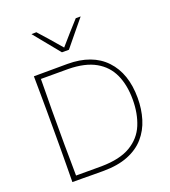

<svg xmlns="http://www.w3.org/2000/svg" viewBox="-169 -1093 1078 1216"><g transform="rotate(-20 369.5 -484.5)"><path d="M108 0Q109 -61 109.2 -117Q109.5 -173 110 -238V-475Q109.5 -540.5 109.2 -596.5Q109 -652.5 108 -713Q179.5 -713 229.5 -713.5Q279.5 -714 334 -714Q500.5 -714 589.8 -619.5Q679 -525 679 -360Q679 -284.5 659 -219Q639 -153.5 596 -104Q553 -54.5 483.5 -26.8Q414 1 315 1Q275.5 1 243 0.8Q210.5 0.5 178.5 0.2Q146.5 0 108 0ZM144 -31H316Q440.5 -32.5 512.8 -75.8Q585 -119 615.5 -193Q646 -267 646 -361Q646 -458.5 613.5 -530Q581 -601.5 511 -641Q441 -680.5 329 -682H144Q143.5 -631 143.2 -581.5Q143 -532 142 -475V-238Q143 -181 143.2 -131.5Q143.5 -82 144 -31ZM327 -795Q292 -838 256.2 -881.8Q220.5 -925.5 185 -969L218 -970Q287 -893.5 350.5 -818.5Q383 -856 415.8 -893.2Q448.5 -930.5 483 -968H516Q480 -924.5 444.8 -881.5Q409.5 -838.5 374 -795Z"/></g></svg>

Font: Commissioner Loud Thin
Style: Regular
Weight: 100
Designer: Kostas Bartsokas
Foundry: Kostas Bartsokas
Version: Version 1.000; ttfautohint (v1.8.3)